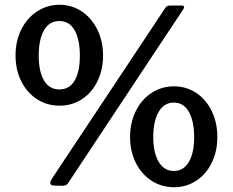

<svg xmlns="http://www.w3.org/2000/svg" viewBox="-20 -773 975 803"><path d="M321.5 -725.5C293.8 -743.8 263 -753 229 -753C195 -753 163.8 -743.8 135.5 -725.5C107.2 -707.2 85 -681.8 69 -649.5C53 -617.2 45 -581 45 -541C45 -501 53 -465 69 -433C85 -401 107 -376 135 -358C163 -340 194.3 -331 229 -331C263.7 -331 294.8 -340 322.5 -358C350.2 -376 371.8 -401 387.5 -433C403.2 -465 411 -501 411 -541C411 -581 403 -617.2 387 -649.5C371 -681.8 349.2 -707.2 321.5 -725.5ZM264 -6 747 -735C749 -738.3 750 -741 750 -743C750 -747.7 746.3 -750 739 -750H693C688.3 -750 684.5 -749.5 681.5 -748.5C678.5 -747.5 675.3 -745 672 -741L194 -21C191.3 -15.7 190 -11.7 190 -9C190 -1 195 3 205 3L241 4C251.7 4 259.3 0.7 264 -6ZM292.5 -436.5C278.2 -411.5 256.7 -399 228 -399C200 -399 178.7 -411.5 164 -436.5C149.3 -461.5 142 -496 142 -540C142 -585.3 149.3 -620.8 164 -646.5C178.7 -672.2 200 -685 228 -685C256 -685 277.3 -672.2 292 -646.5C306.7 -620.8 314 -585.3 314 -540C314 -496 306.8 -461.5 292.5 -436.5ZM800.5 -384.5C772.8 -402.8 742 -412 708 -412C673.3 -412 642 -402.8 614 -384.5C586 -366.2 564 -340.8 548 -308.5C532 -276.2 524 -240 524 -200C524 -160 532 -124 548 -92C564 -60 586 -35 614 -17C642 1 673.3 10 708 10C742 10 772.8 1 800.5 -17C828.2 -35 849.8 -60 865.5 -92C881.2 -124 889 -160 889 -200C889 -240 881.2 -276.2 865.5 -308.5C849.8 -340.8 828.2 -366.2 800.5 -384.5ZM770 -96C755.3 -70.7 734.3 -58 707 -58C679.7 -58 658.5 -70.8 643.5 -96.5C628.5 -122.2 621 -156.3 621 -199C621 -243.7 628.5 -279 643.5 -305C658.5 -331 679.7 -344 707 -344C734.3 -344 755.3 -331 770 -305C784.7 -279 792 -243.7 792 -199C792 -155.7 784.7 -121.3 770 -96Z"/></svg>

Font: Libre Franklin SemiBold
Style: Regular
Weight: 600
Designer: Pablo Impallari, Rodrigo Fuenzalida
Foundry: Impallari Type
Version: Version 1.002; ttfautohint (v1.5)